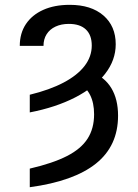

<svg xmlns="http://www.w3.org/2000/svg" viewBox="-20 -573 578 806"><path d="M105 -101.1V-175.3Q189 -195.8 246.8 -226.3Q304.7 -256.8 335 -296.1Q365.2 -335.4 365.2 -381.8Q365.2 -425.8 340.6 -449.2Q315.9 -472.7 269 -472.7Q237.3 -472.7 213.1 -461.4Q189 -450.2 175.8 -429.4Q162.6 -408.7 162.6 -380.4H63Q63 -433.1 88.6 -471.7Q114.3 -510.3 161.4 -531.5Q208.5 -552.7 272.9 -552.7Q362.3 -552.7 414.1 -508.1Q465.8 -463.4 465.8 -387.2Q465.8 -320.3 421.1 -262.9Q376.5 -205.6 295.2 -163.8Q213.9 -122.1 105 -101.1ZM312 -220.2 364.3 -270.5Q419.4 -249.5 447.5 -202.9Q475.6 -156.2 475.6 -87.4Q475.6 39.6 382.6 113.8Q289.6 188 105 212.9V134.8Q202.1 112.3 261.2 82Q320.3 51.8 347.7 9Q375 -33.7 375 -93.3Q375 -141.1 358.2 -174.3Q341.3 -207.5 312 -220.2Z"/></svg>

Font: Inter 17pt
Style: Regular
Weight: 400
Version: Version 4.001;git-66647c0bb